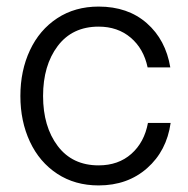

<svg xmlns="http://www.w3.org/2000/svg" viewBox="-20 -552 571 584"><path d="M42 -260Q42 -337 71 -399Q100 -461 154 -496.5Q208 -532 280 -532Q369 -532 426.5 -481.5Q484 -431 498 -347H429Q417 -404 377.5 -437.5Q338 -471 280 -471Q200 -471 155.5 -412Q111 -353 111 -260Q111 -167 155.5 -108Q200 -49 280 -49Q340 -49 379.5 -84Q419 -119 430 -178H499Q487 -93 427.5 -40.5Q368 12 280 12Q208 12 154 -23.5Q100 -59 71 -121Q42 -183 42 -260Z"/></svg>

Font: Aspekta 300
Style: Regular
Weight: 300
Designer: Ivo Dolenc
Version: Version 2.000